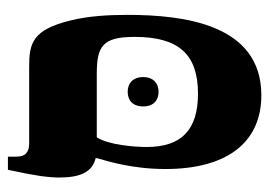

<svg xmlns="http://www.w3.org/2000/svg" viewBox="-120 -568 696 497"><g transform="rotate(-90 228.5 -319.0)"><path d="M231 9C415 9 439 -192 439 -338C439 -389 436 -437 425 -483C401 -584 365 -592 305 -592H107C84 -592 72 -601 72 -625V-647H38C23 -578 18 -544 18 -513C18 -459 33 -428 68 -420V-416C61 -391 40 -327 40 -239C40 -85 105 9 231 9ZM97 -288C97 -318 102 -386 122 -417H286C358 -417 382 -402 382 -319C382 -204 336 -155 235 -155C142 -155 97 -197 97 -288ZM202 -297C202 -270 218 -257 240 -257C261 -257 278 -270 278 -297C278 -324 261 -337 240 -337C218 -337 202 -324 202 -297Z"/></g></svg>

Font: Noto Serif Hebrew ExtraCondensed Black
Style: Regular
Weight: 900
Width: 2
Designer: Monotype Design Team
Foundry: Monotype Imaging Inc.
Version: Version 2.004